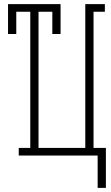

<svg xmlns="http://www.w3.org/2000/svg" viewBox="-20 -755 540 932"><path d="M454 157V0H71V-37H127V-698H59V-590H19V-735H274V-590H234V-698H167V-37H394V-735H489V-698H434V-37H494V157Z"/></svg>

Font: Iosevka Slab Extralight
Style: Regular
Weight: 200
Monospace: yes
Designer: Belleve Invis
Foundry: Belleve Invis
Version: Version 11.1.1; ttfautohint (v1.8.3)